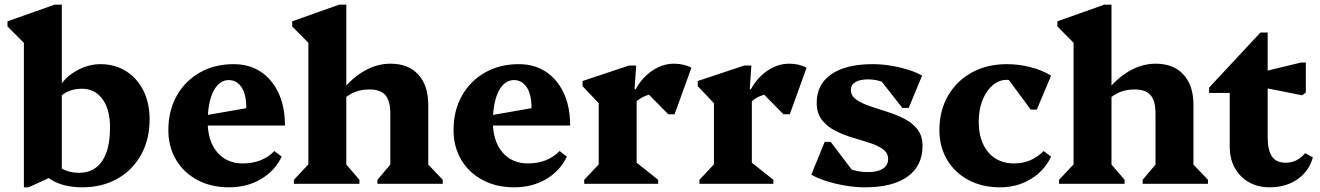

<svg xmlns="http://www.w3.org/2000/svg" viewBox="-20 -785 5637 820"><path d="M332 15Q239 15 183 -28V-121Q213 -82 244.5 -64.5Q276 -47 317 -47Q360 -47 389.5 -69Q419 -91 434.5 -134Q450 -177 450 -241Q450 -318 417.5 -362Q385 -406 330 -406Q300 -406 275 -396Q250 -386 229 -366V-424H240Q269 -464 315 -487.5Q361 -511 409 -511Q471 -511 518.5 -481Q566 -451 592.5 -398Q619 -345 619 -274Q619 -190 582.5 -124Q546 -58 481 -21.5Q416 15 332 15ZM82 15V-638L125 -559L12 -672V-694L213 -765H244V-50L102 15Z M958 15Q882 15 823.5 -16Q765 -47 732 -102.5Q699 -158 699 -229Q699 -312 734.5 -375.5Q770 -439 833 -475Q896 -511 978 -511Q1043 -511 1092 -479.5Q1141 -448 1169 -389Q1197 -330 1197 -249H815V-285L1032 -323Q1032 -382 1011.5 -412.5Q991 -443 957 -443Q930 -443 909.5 -421.5Q889 -400 878 -359.5Q867 -319 867 -265Q867 -183 907.5 -135Q948 -87 1017 -87Q1100 -87 1152 -140L1183 -116Q1154 -55 1094.5 -20Q1035 15 958 15Z M1592 0V-17L1662 -100L1647 -72V-300Q1647 -354 1626 -378.5Q1605 -403 1558 -403Q1524 -403 1496 -392Q1468 -381 1444 -358V-416H1455Q1545 -513 1648 -513Q1724 -513 1766.5 -466.5Q1809 -420 1809 -338V-71L1793 -99L1871 -17V0ZM1235 0V-17L1313 -100L1297 -72V-638L1340 -559L1228 -672V-694L1428 -765H1459V-71L1444 -100L1515 -17V0Z M2176 15Q2100 15 2041.5 -16Q1983 -47 1950 -102.5Q1917 -158 1917 -229Q1917 -312 1952.5 -375.5Q1988 -439 2051 -475Q2114 -511 2196 -511Q2261 -511 2310 -479.5Q2359 -448 2387 -389Q2415 -330 2415 -249H2033V-285L2250 -323Q2250 -382 2229.5 -412.5Q2209 -443 2175 -443Q2148 -443 2127.5 -421.5Q2107 -400 2096 -359.5Q2085 -319 2085 -265Q2085 -183 2125.5 -135Q2166 -87 2235 -87Q2318 -87 2370 -140L2401 -116Q2372 -55 2312.5 -20Q2253 15 2176 15Z M2475 0V-17L2553 -100L2537 -72V-374L2580 -299L2468 -417V-439L2666 -505H2697L2690 -404H2699V-71L2684 -102L2791 -17V0ZM2683 -337 2684 -404H2695Q2723 -455 2767 -484Q2811 -513 2858 -513Q2900 -513 2933 -496L2861 -297H2834L2719 -414L2833 -392Q2781 -392 2743 -378Q2705 -364 2683 -337Z M2967 0V-17L3045 -100L3029 -72V-374L3072 -299L2960 -417V-439L3158 -505H3189L3182 -404H3191V-71L3176 -102L3283 -17V0ZM3175 -337 3176 -404H3187Q3215 -455 3259 -484Q3303 -513 3350 -513Q3392 -513 3425 -496L3353 -297H3326L3211 -414L3325 -392Q3273 -392 3235 -378Q3197 -364 3175 -337Z M3674 15Q3634 15 3592 8Q3550 1 3511.5 -11Q3473 -23 3445 -39L3502 -179H3528L3655 -11H3559L3558 -105Q3574 -79 3608 -64.5Q3642 -50 3687 -50Q3728 -50 3750.5 -64.5Q3773 -79 3773 -106Q3773 -132 3750.5 -148Q3728 -164 3693.5 -175Q3659 -186 3620.5 -197.5Q3582 -209 3547.5 -226.5Q3513 -244 3490.5 -272.5Q3468 -301 3468 -346Q3468 -425 3530.5 -468Q3593 -511 3707 -511Q3744 -511 3782 -505Q3820 -499 3856 -488Q3892 -477 3918 -462L3861 -324H3834L3706 -487H3804L3805 -393Q3790 -418 3757 -432Q3724 -446 3688 -446Q3653 -446 3633.5 -434.5Q3614 -423 3614 -402Q3614 -376 3636.5 -360Q3659 -344 3694 -332Q3729 -320 3767.5 -308Q3806 -296 3841 -278.5Q3876 -261 3898 -233Q3920 -205 3920 -162Q3920 -77 3856.5 -31Q3793 15 3674 15Z M4251 15Q4175 15 4116.5 -16Q4058 -47 4025 -102.5Q3992 -158 3992 -229Q3992 -312 4028.5 -375.5Q4065 -439 4130 -475Q4195 -511 4280 -511Q4332 -511 4382 -498Q4432 -485 4469 -462L4408 -317H4382L4266 -474H4355V-414Q4327 -444 4280 -444Q4246 -444 4219 -420.5Q4192 -397 4176 -357Q4160 -317 4160 -265Q4160 -183 4200.5 -135Q4241 -87 4311 -87Q4385 -87 4437 -140L4469 -116Q4440 -55 4382 -20Q4324 15 4251 15Z M4860 0V-17L4930 -100L4915 -72V-300Q4915 -354 4894 -378.5Q4873 -403 4826 -403Q4792 -403 4764 -392Q4736 -381 4712 -358V-416H4723Q4813 -513 4916 -513Q4992 -513 5034.5 -466.5Q5077 -420 5077 -338V-71L5061 -99L5139 -17V0ZM4503 0V-17L4581 -100L4565 -72V-638L4608 -559L4496 -672V-694L4696 -765H4727V-71L4712 -100L4783 -17V0Z M5402 15Q5352 15 5313.5 -7Q5275 -29 5253.5 -68Q5232 -107 5232 -159V-462L5275 -388H5144V-411L5363 -646H5394V-198Q5394 -143 5412.5 -116.5Q5431 -90 5471 -90Q5520 -90 5554 -131L5587 -113Q5571 -54 5521.5 -19.5Q5472 15 5402 15ZM5541 -378 5341 -418V-471L5537 -518H5557V-390Z"/></svg>

Font: Platypi Light
Style: Bold
Weight: 700
Version: Version 1.200